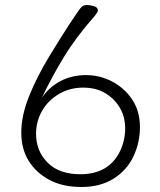

<svg xmlns="http://www.w3.org/2000/svg" viewBox="-20 -732 640 767"><path d="M147 -341Q176 -384 221.5 -408Q267 -432 323.5 -432Q380 -432 429.5 -405.5Q479 -379 509 -333Q539 -287 539 -224.5Q539 -162 513 -107Q487 -52 434 -18.5Q381 15 305.5 15Q230 15 177 -13.5Q124 -42 94.5 -89.5Q65 -137 65 -203Q65 -269 95.5 -346Q126 -423 176 -505.5Q226 -588 262 -642.5Q298 -697 306 -704.5Q314 -712 326.5 -712Q339 -712 355 -707.5Q371 -703 371 -690Q371 -684 359 -669Q284 -584 236 -505.5Q188 -427 147 -341ZM301 -36Q415 -36 460 -129Q480 -172 480 -218.5Q480 -265 459 -301Q438 -337 401 -359.5Q364 -382 311.5 -382Q259 -382 215.5 -356.5Q172 -331 148 -289Q124 -247 124 -197Q124 -129 170 -82.5Q216 -36 301 -36Z"/></svg>

Font: LXGW WenKai TC Light
Style: Regular
Weight: 300
Designer: LXGW / Fontworks Inc.
Foundry: LXGW / Fontworks Inc.
Version: Version 1.330